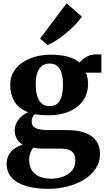

<svg xmlns="http://www.w3.org/2000/svg" viewBox="-20 -892 652 1174"><path d="M275 262.5Q218.5 262.5 171.8 253.2Q125 244 91.2 225.2Q57.5 206.5 39 177.8Q20.5 149 20.5 110.5Q20.5 80 33.2 56.5Q46 33 68.5 16.8Q91 0.5 119 -7.5Q93.5 -22.5 81.8 -45Q70 -67.5 70 -96Q70 -118.5 80.2 -139.5Q90.5 -160.5 108.8 -177.5Q127 -194.5 152 -205.5Q93.5 -228 68 -271.8Q42.5 -315.5 42.5 -372Q42.5 -430 76.2 -471.8Q110 -513.5 166.2 -535.5Q222.5 -557.5 289 -557.5Q350.5 -557.5 394.5 -545.5Q438.5 -533.5 467 -509.5Q478.5 -526.5 505.8 -543Q533 -559.5 567.5 -559.5H600V-447.5H504.5Q509 -439.5 512 -428.5Q515 -417.5 516.8 -405.2Q518.5 -393 518.5 -381Q518.5 -322 489 -278.5Q459.5 -235 404.8 -211Q350 -187 274.5 -187Q252.5 -187 231.5 -188.8Q210.5 -190.5 193.5 -193.5Q183.5 -184.5 178.5 -174.2Q173.5 -164 173.5 -150Q173.5 -120.5 198.2 -108.5Q223 -96.5 283.5 -96.5H390Q456 -96.5 500.8 -80Q545.5 -63.5 568.5 -31Q591.5 1.5 591.5 49.5Q591.5 99 565.5 138.5Q539.5 178 494.8 205.8Q450 233.5 393.2 248Q336.5 262.5 275 262.5ZM292 200.5Q331 200.5 364.8 188.5Q398.5 176.5 419.5 152.2Q440.5 128 440.5 90.5Q440.5 65 431.2 48.5Q422 32 400.8 24.2Q379.5 16.5 343 16.5H238Q223 16.5 208.8 14.8Q194.5 13 183 11Q173 23.5 165.8 41.8Q158.5 60 158.5 86.5Q158.5 122.5 174 148Q189.5 173.5 219.2 186.8Q249 200 292 200.5ZM283 -243Q327 -243 346 -277Q365 -311 365 -373.5Q365 -416 356.2 -445Q347.5 -474 329.8 -488.8Q312 -503.5 284.5 -503.5Q256.5 -503.5 237.2 -489.5Q218 -475.5 208.2 -447.5Q198.5 -419.5 198.5 -377Q198.5 -336.5 207.2 -306.2Q216 -276 234.5 -259.5Q253 -243 283 -243ZM270 -617 225 -656 387.5 -872 480.5 -790.5Q466.5 -768.5 441 -742Q415.5 -715.5 385 -690.2Q354.5 -665 324.5 -645.2Q294.5 -625.5 271.5 -617Z"/></svg>

Font: Merriweather 48pt ExtraBold
Style: Regular
Weight: 800
Version: Version 2.100